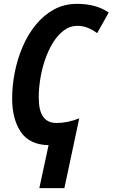

<svg xmlns="http://www.w3.org/2000/svg" viewBox="-20 -744 584 996"><path d="M232 9Q133 7 88 -59.5Q43 -126 43 -234Q43 -299 56.5 -368Q70 -437 97 -500.5Q124 -564 165 -614.5Q206 -665 259.5 -694.5Q313 -724 380 -724Q479 -724 544 -679L484 -572Q460 -590 434.5 -600Q409 -610 382 -610Q343 -610 311 -586Q279 -562 254.5 -522Q230 -482 213.5 -433.5Q197 -385 189 -334.5Q181 -284 181 -239Q181 -170 204 -138Q227 -106 274 -106Q330 -106 391 -130L314 232H184Z"/></svg>

Font: Noto Sans Condensed
Style: Bold Italic
Weight: 700
Width: 3
Italic angle: -12°
Designer: Monotype Design Team
Foundry: Monotype Imaging Inc.
Version: Version 2.013; ttfautohint (v1.8.4.7-5d5b)